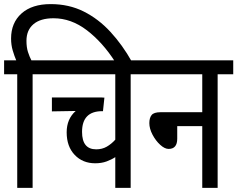

<svg xmlns="http://www.w3.org/2000/svg" viewBox="-20 -916 1157 936"><path d="M64 -554H0V-622H59Q50 -643 42 -670Q34 -697 34 -728Q34 -805 85 -850.5Q136 -896 227 -896Q316 -896 388 -860Q460 -824 518.5 -760.5Q577 -697 623 -615H541Q480 -710 403.5 -768.5Q327 -827 241 -827Q177 -827 143 -798Q109 -769 109 -717Q109 -685 116.5 -662Q124 -639 133 -622H215V-554H139V0H64Z M693 -554H617V0H542V-150Q524 -138 499.5 -129Q475 -120 444 -120Q383 -120 344 -161Q305 -202 305 -271Q305 -336 349 -375L233 -373V-441H447Q460 -441 471.5 -441Q483 -441 489 -440L482 -374H478Q380 -374 380 -273Q380 -188 449 -188Q478 -188 500.5 -201Q523 -214 542 -235V-554H203V-622H693Z M681 -622H1117V-554H1041V0H966V-301H844V-240Q844 -190 802 -190Q783 -190 761 -210Q739 -230 723.5 -259.5Q708 -289 708 -316Q708 -341 719 -355Q730 -369 763 -369H966V-554H681Z"/></svg>

Font: Noto Sans ExtraCondensed
Style: Regular
Weight: 400
Width: 2
Designer: Monotype Design Team
Foundry: Monotype Imaging Inc.
Version: Version 2.013; ttfautohint (v1.8.4.7-5d5b)